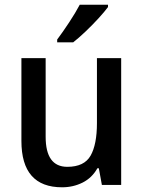

<svg xmlns="http://www.w3.org/2000/svg" viewBox="-20 -786 609 816"><path d="M495 -539V0H413L400 -71H394Q371 -30 331 -10Q291 10 244 10Q71 10 71 -187V-539H174V-205Q174 -77 266 -77Q338 -77 365 -124.5Q392 -172 392 -263V-539ZM439 -756Q425 -737 399 -708.5Q373 -680 343.5 -652Q314 -624 291 -606H223V-618Q247 -650 274 -691Q301 -732 319 -766H439Z"/></svg>

Font: Noto Sans Georgian SemiCondensed Medium
Style: Regular
Weight: 500
Width: 4
Designer: Monotype Design Team, Akaki Razmadze
Foundry: Google LLC
Version: Version 2.005; ttfautohint (v1.8.4.7-5d5b)